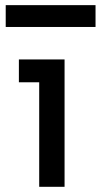

<svg xmlns="http://www.w3.org/2000/svg" viewBox="-20 -719 388 739"><path d="M130.9 0V-490.2H228.5V0ZM52.7 -402.3V-490.2H228.5V-402.3ZM2 -615.2V-699.2H347.7V-615.2Z"/></svg>

Font: Sen Medium
Style: Regular
Weight: 500
Designer: Kosal Sen, Philatype
Foundry: Philatype
Version: Version 2.000;gftools[0.9.31]